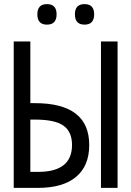

<svg xmlns="http://www.w3.org/2000/svg" viewBox="-20 -916 640 936"><path d="M46.9 0V-713.9H127.9V-413.1H150.9Q415 -413.1 415 -209Q415 -107.4 350.8 -53.7Q286.6 0 164.1 0ZM127.9 -78.1H166Q331.1 -78.1 331.1 -209Q331.1 -273.9 289.3 -303.5Q247.6 -333 150.9 -333H127.9ZM472.2 0V-713.9H553.2V0ZM209 -896Q255.9 -896 255.9 -846.2Q255.9 -795.9 209 -795.9Q162.1 -795.9 162.1 -846.2Q162.1 -896 209 -896ZM392.1 -896Q439 -896 439 -846.2Q439 -795.9 392.1 -795.9Q345.2 -795.9 345.2 -846.2Q345.2 -896 392.1 -896Z"/></svg>

Font: WenQuanYi Micro Hei Mono
Style: Regular
Weight: 400
Foundry: Ascender Corporation
Version: Version 0.2.0-beta